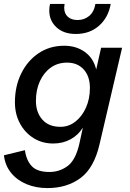

<svg xmlns="http://www.w3.org/2000/svg" viewBox="-30 -743 664 978"><path d="M212 215Q153 215 105 195Q57 175 26.5 137.5Q-4 100 -10 48L97 22Q104 74 132 103.5Q160 133 222 133Q273 133 314 103Q355 73 374 -10L392 -93Q369 -55 329.5 -33.5Q290 -12 241 -12Q185 -12 141 -39.5Q97 -67 71.5 -114.5Q46 -162 46 -222Q46 -304 78.5 -369.5Q111 -435 167.5 -472.5Q224 -510 297 -510Q358 -510 402 -478.5Q446 -447 460 -389L485 -500H592L477 -8Q449 113 380 164Q311 215 212 215ZM278 -97Q320 -97 354 -123.5Q388 -150 408 -195Q428 -240 428 -295Q428 -354 396.5 -389Q365 -424 312 -424Q264 -424 228.5 -398.5Q193 -373 173 -329Q153 -285 153 -229Q153 -171 185.5 -134Q218 -97 278 -97ZM534 -723Q522 -654 474.5 -612Q427 -570 356 -570Q294 -570 257.5 -604Q221 -638 221 -689Q221 -707 225 -723H299Q297 -711 297 -704Q297 -674 315.5 -657.5Q334 -641 365 -641Q399 -641 424 -661.5Q449 -682 456 -723Z"/></svg>

Font: Work Sans Medium
Style: Italic
Weight: 500
Italic angle: -13°
Designer: Wei Huang
Foundry: Wei Huang
Version: Version 2.012; ttfautohint (v1.8.3)